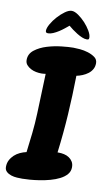

<svg xmlns="http://www.w3.org/2000/svg" viewBox="-117 -968 585 1036"><g transform="rotate(10 176.0 -450.0)"><path d="M367.2 -663.1Q367.2 -644.5 358.9 -629.9Q350.6 -615.2 336.9 -605Q323.2 -594.7 306.6 -587.9Q290 -581.1 274.4 -578.1Q272.5 -467.8 266.1 -365.2Q259.8 -262.7 246.1 -153.3H252Q267.6 -153.3 282.7 -149.9Q297.9 -146.5 310.1 -138.2Q322.3 -129.9 329.6 -117.7Q336.9 -105.5 336.9 -87.9Q336.9 -65.4 322.8 -48.8Q308.6 -32.2 285.6 -20.5Q262.7 -8.8 234.4 -1Q206.1 6.8 177.7 11.2Q149.4 15.6 124 17.6Q98.6 19.5 83 19.5Q71.3 19.5 54.2 18.6Q37.1 17.6 22 12.7Q6.8 7.8 -3.9 -2Q-14.6 -11.7 -14.6 -28.3Q-14.6 -48.8 -6.3 -64.9Q2 -81.1 15.6 -93.8Q29.3 -106.4 46.4 -114.3Q63.5 -122.1 81.1 -126Q87.9 -179.7 93.8 -232.9Q99.6 -286.1 101.6 -340.8Q103.5 -396.5 105.5 -450.7Q107.4 -504.9 109.4 -559.6Q102.5 -558.6 96.7 -558.1Q90.8 -557.6 85.9 -557.6Q72.3 -557.6 56.6 -560.5Q41 -563.5 27.3 -570.8Q13.7 -578.1 4.4 -588.9Q-4.9 -599.6 -4.9 -616.2Q-4.9 -649.4 22.9 -670.9Q50.8 -692.4 89.4 -704.1Q127.9 -715.8 168 -720.2Q208 -724.6 232.4 -724.6Q246.1 -724.6 268.6 -722.7Q291 -720.7 313 -713.9Q335 -707 351.1 -695.3Q367.2 -683.6 367.2 -663.1ZM307.6 -793Q307.6 -785.2 304.7 -783.2Q301.8 -781.2 294.9 -781.2Q283.2 -781.2 269 -787.1Q254.9 -793 240.7 -801.8Q226.6 -810.5 213.4 -820.3Q200.2 -830.1 191.4 -837.9Q181.6 -830.1 168.5 -819.3Q155.3 -808.6 140.6 -799.3Q126 -790 111.3 -783.7Q96.7 -777.3 84 -777.3Q79.1 -777.3 74.7 -779.3Q70.3 -781.2 70.3 -789.1Q70.3 -803.7 83 -826.2Q95.7 -848.6 114.3 -869.1Q132.8 -889.6 153.3 -904.3Q173.8 -918.9 189.5 -918.9Q205.1 -918.9 225.6 -904.8Q246.1 -890.6 264.2 -871.1Q282.2 -851.6 294.9 -830.1Q307.6 -808.6 307.6 -793Z"/></g></svg>

Font: Chewy
Style: Regular
Weight: 400
Version: Version 1.001